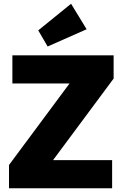

<svg xmlns="http://www.w3.org/2000/svg" viewBox="-20 -1004 657 1024"><path d="M28 -124V0H578V-150H263L586 -585V-709H46V-559H351ZM184 -842 234 -756 442 -848 359 -984Z"/></svg>

Font: MV Cash ExtraBold
Style: Regular
Weight: 800
Designer: Rodrigo Fuenzalida
Foundry: fragTYPE
Version: Version 1.100;Glyphs 3.1.2 (3151)